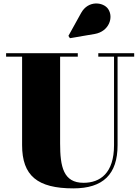

<svg xmlns="http://www.w3.org/2000/svg" viewBox="-20 -1051 794 1086"><path d="M516.5 -859C596 -873 624.5 -952.5 591.5 -1000.5C564.5 -1039.5 479.5 -1051 439 -978L367 -848L375.5 -835ZM14.5 -750V-730.5H105V-230C105 -57 192 14.5 395 14.5C563 14.5 645 -65 645 -230V-730.5H739V-750H536V-730.5H625V-230C625 -71.5 546.5 -17 452.5 -17C338.5 -17 320 -108 320 -240V-730.5H420V-750Z"/></svg>

Font: Bodoni* 11pt Fatface
Style: Regular
Weight: 900
Version: Version 2.3